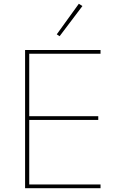

<svg xmlns="http://www.w3.org/2000/svg" viewBox="-20 -998 629 1018"><path d="M417 -966 296 -806 281 -816 398 -978ZM513 -20V0H113V-733H513V-713H135V-382H501V-362H135V-20Z"/></svg>

Font: IBM Plex Sans JP Thin
Style: Regular
Weight: 100
Designer: Mike Abbink; Paul van der Laan; Pieter van Rosmalen; Wujin Sim; Yejin Wi; Jinhee Kim; Boomi Park; Yona Kim; Kichan Ma
Foundry: Sandoll Inc.
Version: Version 1.001